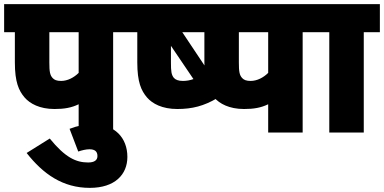

<svg xmlns="http://www.w3.org/2000/svg" viewBox="-20 -642 1860 930"><path d="M528 -486H606V-622H0V-486H52V-340C52 -244 71 -203 99 -170C125 -140 172 -114 244 -114C291 -114 326 -120 361 -137V0H528ZM361 -486V-289C338 -266 307 -250 276 -250C255 -250 243 -255 235 -264C222 -278 219 -295 219 -339V-486Z M317 -18 359 92C376 86 397 81 413 81C440 81 452 92 452 114C452 134 437 145 407 145C348 145 296 121 221 29L109 99C189 201 284 268 415 268C537 268 597 203 597 118C597 25 535 -40 433 -40C390 -40 356 -33 317 -18Z M975 -318 863 -486H994V-622H593V-486H645V-340C645 -244 664 -203 692 -170C718 -140 765 -114 839 -114C912 -114 968 -129 1031 -166ZM866 -250C843 -250 830 -256 822 -265C810 -280 808 -297 808 -339V-420L917 -259C901 -253 883 -250 866 -250Z M1446 -486H1524V-622H918V-486H970V-340C970 -244 989 -203 1017 -170C1043 -140 1090 -114 1162 -114C1209 -114 1244 -120 1279 -137V0H1446ZM1279 -486V-289C1256 -266 1225 -250 1194 -250C1173 -250 1161 -255 1153 -264C1140 -278 1137 -295 1137 -339V-486Z M1742 -486H1820V-622H1511V-486H1575V0H1742Z"/></svg>

Font: Noto Sans Devanagari UI SemiCondensed Black
Style: Regular
Weight: 900
Width: 4
Designer: Jelle Bosma - Monotype Design Team
Foundry: Monotype Imaging Inc.
Version: Version 2.004